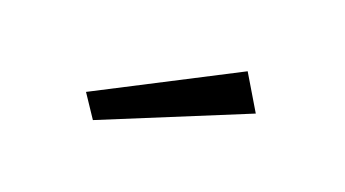

<svg xmlns="http://www.w3.org/2000/svg" viewBox="-35 -876 569 317"><g transform="rotate(15 250.0 -717.0)"><path d="M390 -725 133 -645 110 -687 359 -789Z"/></g></svg>

Font: Kaisei Tokumin Medium
Style: Regular
Weight: 500
Designer: Font-Kai, 金井和夫
Foundry: KAZUO KANAI
Version: Version 5.003